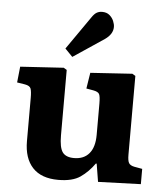

<svg xmlns="http://www.w3.org/2000/svg" viewBox="-56 -851 789 914"><g transform="rotate(5 338.5 -393.5)"><path d="M256 14Q175 14 133.5 -30.5Q92 -75 92 -157V-363Q92 -395 87 -408Q82 -421 59 -425L21 -431L29 -507L236 -520L251 -511V-198Q251 -140 267 -118Q283 -96 322 -96Q369 -96 394.5 -126.5Q420 -157 420 -215V-364Q420 -400 414 -410.5Q408 -421 386 -425L352 -431L364 -507L564 -520L579 -511V-135Q579 -106 585.5 -95Q592 -84 611 -80L650 -73V0L446 7L432 -79H428Q399 -38 361.5 -12Q324 14 256 14ZM272 -575 236 -612 346 -770Q358 -788 369.5 -794.5Q381 -801 395 -801Q417 -801 430.5 -789.5Q444 -778 450.5 -762.5Q457 -747 457 -734Q457 -700 420 -674Z"/></g></svg>

Font: Literata 12pt
Style: Bold
Weight: 700
Designer: Latin by Veronika Burian and Jose Scaglione. Greek by Irene Vlachou. Cyrillic by Vera Evstafieva.
Foundry: TypeTogether
Version: Version 3.002